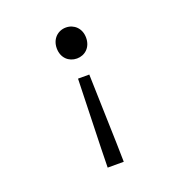

<svg xmlns="http://www.w3.org/2000/svg" viewBox="-124 -606 848 897"><g transform="rotate(-20 300.0 -157.0)"><path d="M260 184H340L338 90L328 -254H272L262 90ZM300 -344C340 -344 373 -373 373 -421C373 -468 340 -498 300 -498C260 -498 227 -468 227 -421C227 -373 260 -344 300 -344Z"/></g></svg>

Font: Hasklig
Style: Regular
Weight: 400
Monospace: yes
Designer: Paul D. Hunt, Teo Tuominen
Foundry: Adobe Systems Incorporated
Version: Version 2.030;PS 1.0;hotconv 16.6.51;makeotf.lib2.5.65220